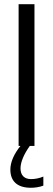

<svg xmlns="http://www.w3.org/2000/svg" viewBox="-20 -690 250 908"><path d="M68 -670V0H77C46 38 29 77 29 112C29 168 63 198 126 198C145 198 166 195 185 188V145C167 153 145 157 127 157C95 157 77 139 77 106C77 77 93 39 121 0H143V-670Z"/></svg>

Font: LT Wave Alt Light
Style: Regular
Weight: 300
Designer: Daniel Lyons
Version: Version 2.5 (Glyphs App)